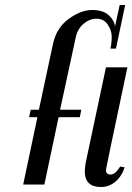

<svg xmlns="http://www.w3.org/2000/svg" viewBox="-20 -740 531 770"><path d="M423 -545Q428 -568 428 -593Q428 -618 412 -641.5Q396 -665 367.5 -665Q339 -665 315 -644.5Q291 -624 284 -591L221 -300H306L300 -270H215L158 0H73L130 -270H97L103 -300H136L193 -566Q207 -629 256 -664.5Q305 -700 349.5 -700Q394 -700 417 -678Q440 -656 441 -633L460 -720H482L445 -545ZM405 -58Q405 -40 423.5 -40Q442 -40 462 -72L480 -69Q463 -18 422 2Q405 10 385 10Q320 10 320 -53Q320 -65 324 -89L405 -470H491Q405 -65 405 -58Z"/></svg>

Font: Trochut
Style: Italic
Weight: 400
Italic angle: -12°
Designer: Andreu Balius
Foundry: Andreu Balius
Version: Version 1.001